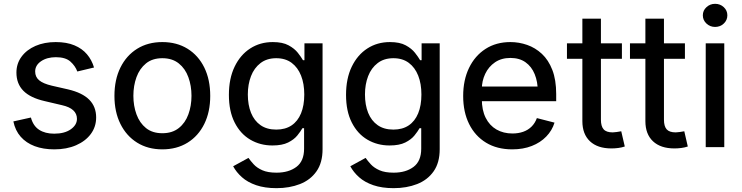

<svg xmlns="http://www.w3.org/2000/svg" viewBox="-20 -774 3905 1010"><path d="M265.6 11.7Q207.5 11.7 162.6 -5.1Q117.7 -22 88.9 -54.7Q60.1 -87.4 50.3 -135.3L142.6 -155.8Q154.3 -111.8 185.8 -91.3Q217.3 -70.8 265.1 -70.8Q319.8 -70.8 352.3 -93.8Q384.8 -116.7 384.8 -148.9Q384.8 -175.8 365.2 -193.8Q345.7 -211.9 306.2 -220.7L214.8 -242.2Q139.6 -259.3 103 -296.4Q66.4 -333.5 66.4 -392.1Q66.4 -439.5 93.3 -475.8Q120.1 -512.2 166.7 -532.5Q213.4 -552.7 272.9 -552.7Q330.6 -552.7 371.3 -535.6Q412.1 -518.6 437.5 -488.5Q462.9 -458.5 474.6 -418.9L386.7 -397.9Q376 -427.2 350.3 -450.2Q324.7 -473.1 273.9 -473.1Q227.1 -473.1 196 -451.9Q165 -430.7 165 -397.9Q165 -369.1 186 -351.6Q207 -334 252.9 -323.2L338.4 -303.7Q413.1 -286.1 449.5 -249.5Q485.8 -212.9 485.8 -156.2Q485.8 -107.4 458 -69.6Q430.2 -31.7 380.4 -10Q330.6 11.7 265.6 11.7Z M834 11.7Q758.3 11.7 701.7 -23.4Q645 -58.6 613.5 -122.1Q582 -185.5 582 -269.5Q582 -355 613.5 -418.7Q645 -482.4 701.7 -517.6Q758.3 -552.7 834 -552.7Q909.7 -552.7 966.6 -517.6Q1023.4 -482.4 1054.7 -418.7Q1085.9 -355 1085.9 -269.5Q1085.9 -185.5 1054.7 -122.1Q1023.4 -58.6 966.6 -23.4Q909.7 11.7 834 11.7ZM834 -73.2Q886.2 -73.2 920.4 -100.3Q954.6 -127.4 970.9 -172.4Q987.3 -217.3 987.3 -270Q987.3 -322.8 970.9 -367.9Q954.6 -413.1 920.4 -440.4Q886.2 -467.8 834 -467.8Q781.7 -467.8 748 -440.4Q714.4 -413.1 698 -368.2Q681.6 -323.2 681.6 -270Q681.6 -217.3 698 -172.4Q714.4 -127.4 748 -100.3Q781.7 -73.2 834 -73.2Z M1434.6 215.8Q1373 215.8 1327.6 200.2Q1282.2 184.6 1252.7 158.2Q1223.1 131.8 1206.5 100.6L1287.1 56.6Q1297.9 72.3 1314.7 90.6Q1331.5 108.9 1360.1 121.6Q1388.7 134.3 1434.6 134.3Q1498.5 134.3 1539.1 104Q1579.6 73.7 1579.6 8.3V-99.6H1570.8Q1561.5 -83 1544.2 -61.5Q1526.9 -40 1495.6 -24.4Q1464.4 -8.8 1413.1 -8.8Q1348.6 -8.8 1296.6 -39.3Q1244.6 -69.8 1214.4 -129.4Q1184.1 -189 1184.1 -274.9Q1184.1 -360.8 1214.1 -423.1Q1244.1 -485.4 1296.1 -519Q1348.1 -552.7 1415 -552.7Q1466.8 -552.7 1498 -535.6Q1529.3 -518.6 1546.9 -496.1Q1564.5 -473.6 1573.7 -457.5H1581.5V-545.9H1676.8V11.2Q1676.8 82 1644.8 127.4Q1612.8 172.9 1557.9 194.3Q1502.9 215.8 1434.6 215.8ZM1433.1 -92.3Q1481 -92.3 1513.7 -114.3Q1546.4 -136.2 1563.5 -177.7Q1580.6 -219.2 1580.6 -276.9Q1580.6 -333.5 1563.7 -376.2Q1546.9 -418.9 1514.2 -443.4Q1481.4 -467.8 1433.1 -467.8Q1383.8 -467.8 1350.3 -442.1Q1316.9 -416.5 1300.3 -373.3Q1283.7 -330.1 1283.7 -276.9Q1283.7 -222.2 1300.5 -180.4Q1317.4 -138.7 1350.6 -115.5Q1383.8 -92.3 1433.1 -92.3Z M2050.8 215.8Q1989.3 215.8 1943.8 200.2Q1898.4 184.6 1868.9 158.2Q1839.4 131.8 1822.8 100.6L1903.3 56.6Q1914.1 72.3 1930.9 90.6Q1947.8 108.9 1976.3 121.6Q2004.9 134.3 2050.8 134.3Q2114.7 134.3 2155.3 104Q2195.8 73.7 2195.8 8.3V-99.6H2187Q2177.7 -83 2160.4 -61.5Q2143.1 -40 2111.8 -24.4Q2080.6 -8.8 2029.3 -8.8Q1964.8 -8.8 1912.8 -39.3Q1860.8 -69.8 1830.6 -129.4Q1800.3 -189 1800.3 -274.9Q1800.3 -360.8 1830.3 -423.1Q1860.4 -485.4 1912.4 -519Q1964.4 -552.7 2031.2 -552.7Q2083 -552.7 2114.3 -535.6Q2145.5 -518.6 2163.1 -496.1Q2180.7 -473.6 2189.9 -457.5H2197.8V-545.9H2293V11.2Q2293 82 2261 127.4Q2229 172.9 2174.1 194.3Q2119.1 215.8 2050.8 215.8ZM2049.3 -92.3Q2097.2 -92.3 2129.9 -114.3Q2162.6 -136.2 2179.7 -177.7Q2196.8 -219.2 2196.8 -276.9Q2196.8 -333.5 2179.9 -376.2Q2163.1 -418.9 2130.4 -443.4Q2097.7 -467.8 2049.3 -467.8Q2000 -467.8 1966.6 -442.1Q1933.1 -416.5 1916.5 -373.3Q1899.9 -330.1 1899.9 -276.9Q1899.9 -222.2 1916.7 -180.4Q1933.6 -138.7 1966.8 -115.5Q2000 -92.3 2049.3 -92.3Z M2674.8 11.7Q2594.7 11.7 2536.9 -23.4Q2479 -58.6 2447.8 -121.6Q2416.5 -184.6 2416.5 -269Q2416.5 -353 2447.3 -416.7Q2478 -480.5 2533.9 -516.6Q2589.8 -552.7 2665 -552.7Q2710 -552.7 2752.9 -537.8Q2795.9 -522.9 2830.6 -490.7Q2865.2 -458.5 2885.5 -406.2Q2905.8 -354 2905.8 -279.3V-241.7H2476.1V-318.8H2854.5L2809.1 -292Q2809.1 -343.8 2792.7 -383.8Q2776.4 -423.8 2744.4 -446.5Q2712.4 -469.2 2665 -469.2Q2617.7 -469.2 2584 -446.3Q2550.3 -423.3 2532.5 -385.7Q2514.6 -348.1 2514.6 -305.2V-252.9Q2514.6 -194.8 2534.9 -154.3Q2555.2 -113.8 2591.6 -92.8Q2627.9 -71.8 2675.8 -71.8Q2706.5 -71.8 2732.2 -80.8Q2757.8 -89.8 2776.1 -107.9Q2794.4 -126 2804.2 -152.8L2897 -128.9Q2884.3 -87.4 2853.5 -55.7Q2822.8 -23.9 2777.3 -6.1Q2731.9 11.7 2674.8 11.7Z M3251.5 -545.9V-464.8H2962.4V-545.9ZM3043.5 -675.8H3141.1V-144.5Q3141.1 -109.9 3155.3 -93.8Q3169.4 -77.6 3203.1 -77.6Q3211.4 -77.6 3224.6 -79.6Q3237.8 -81.5 3248 -83.5L3266.6 -3.4Q3251 2 3232.7 4.4Q3214.4 6.8 3196.3 6.8Q3123.5 6.8 3083.5 -30.8Q3043.5 -68.4 3043.5 -136.7Z M3583 -545.9V-464.8H3293.9V-545.9ZM3375 -675.8H3472.7V-144.5Q3472.7 -109.9 3486.8 -93.8Q3501 -77.6 3534.7 -77.6Q3543 -77.6 3556.2 -79.6Q3569.3 -81.5 3579.6 -83.5L3598.1 -3.4Q3582.5 2 3564.2 4.4Q3545.9 6.8 3527.8 6.8Q3455.1 6.8 3415 -30.8Q3375 -68.4 3375 -136.7Z M3692.4 0V-545.9H3790V0ZM3741.7 -632.3Q3715.3 -632.3 3696.3 -650.1Q3677.2 -668 3677.2 -693.4Q3677.2 -718.8 3696.3 -736.3Q3715.3 -753.9 3741.7 -753.9Q3768.6 -753.9 3787.4 -736.3Q3806.2 -718.8 3806.2 -693.4Q3806.2 -668 3787.4 -650.1Q3768.6 -632.3 3741.7 -632.3Z"/></svg>

Font: Inter Cardless
Style: Regular
Weight: 400
Designer: Rasmus Andersson
Foundry: rsms
Version: Version 4.001;git-9221beed3